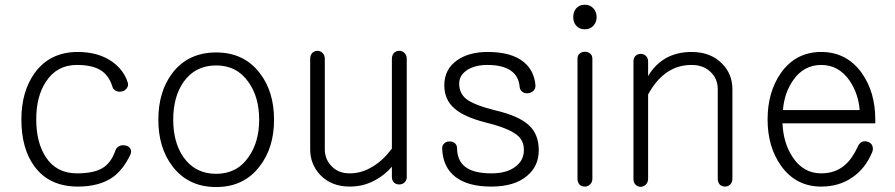

<svg xmlns="http://www.w3.org/2000/svg" viewBox="-20 -754 3702 794"><path d="M301.8 -539.1Q387.7 -539.1 445.3 -498Q493.2 -462.9 508.8 -411.1Q511.7 -398.4 503.9 -388.7Q497.1 -378.9 484.4 -376Q470.7 -373 460 -377.9Q447.3 -383.8 444.3 -397.5Q429.7 -443.4 394.5 -464.8Q359.4 -485.4 297.9 -485.4Q214.8 -485.4 169.9 -416Q129.9 -355.5 129.9 -260.7Q129.9 -164.1 169.9 -103.5Q213.9 -37.1 297.9 -37.1Q367.2 -37.1 403.3 -58.6Q439.5 -80.1 457 -130.9Q460.9 -144.5 474.6 -150.4Q486.3 -155.3 499 -152.3Q512.7 -149.4 518.6 -139.6Q525.4 -129.9 519.5 -115.2Q490.2 -53.7 448.2 -22.5Q392.6 17.6 301.8 17.6Q183.6 17.6 122.1 -66.4Q68.4 -139.6 68.4 -259.8Q68.4 -376 124 -453.1Q187.5 -539.1 301.8 -539.1Z M874 -537.1Q757.8 -537.1 692.4 -451.2Q634.8 -375 634.8 -258.8Q634.8 -143.6 692.4 -67.4Q757.8 19.5 874 19.5Q989.3 19.5 1054.7 -67.4Q1113.3 -143.6 1113.3 -258.8Q1113.3 -375 1054.7 -451.2Q989.3 -537.1 874 -537.1ZM874 -483.4Q960 -483.4 1007.8 -414.1Q1051.8 -352.5 1051.8 -258.8Q1051.8 -167 1007.8 -104.5Q960 -35.2 874 -35.2Q787.1 -35.2 738.3 -104.5Q696.3 -166 696.3 -258.8Q696.3 -352.5 738.3 -414.1Q787.1 -483.4 874 -483.4Z M1662.1 -21.5V-509.8Q1662.1 -526.4 1652.3 -535.2Q1643.6 -543.9 1630.9 -543.9Q1618.2 -543.9 1609.4 -535.2Q1600.6 -526.4 1600.6 -509.8V-139.6Q1564.5 -90.8 1521.5 -65.4Q1476.6 -37.1 1426.8 -37.1Q1377.9 -37.1 1349.6 -68.4Q1323.2 -96.7 1323.2 -136.7V-509.8Q1323.2 -526.4 1313.5 -535.2Q1304.7 -543.9 1293 -543.9Q1280.3 -543.9 1271.5 -535.2Q1262.7 -526.4 1262.7 -509.8V-136.7Q1262.7 -75.2 1303.7 -31.2Q1349.6 17.6 1426.8 17.6Q1482.4 17.6 1529.3 -7.8Q1569.3 -28.3 1600.6 -64.5V-21.5Q1600.6 -7.8 1609.4 1Q1618.2 8.8 1630.9 8.8Q1643.6 8.8 1652.3 1Q1662.1 -7.8 1662.1 -21.5Z M1997.1 -539.1Q1918 -539.1 1869.1 -503.9Q1817.4 -466.8 1817.4 -401.4Q1817.4 -340.8 1860.4 -304.7Q1899.4 -270.5 1986.3 -248Q2082 -224.6 2117.2 -196.3Q2146.5 -173.8 2146.5 -133.8Q2146.5 -90.8 2112.3 -65.4Q2076.2 -37.1 2012.7 -37.1Q1936.5 -37.1 1902.3 -65.4Q1870.1 -91.8 1870.1 -142.6Q1869.1 -156.2 1859.4 -163.1Q1850.6 -169.9 1837.9 -168.9Q1825.2 -168.9 1817.4 -161.1Q1807.6 -152.3 1808.6 -138.7Q1811.5 -62.5 1863.3 -22.5Q1915 17.6 2011.7 17.6Q2108.4 17.6 2160.2 -27.3Q2208 -67.4 2208 -132.8Q2208 -198.2 2168 -235.4Q2126 -275.4 2023.4 -298.8Q1939.5 -320.3 1908.2 -344.7Q1878.9 -368.2 1878.9 -408.2Q1878.9 -442.4 1912.1 -464.8Q1945.3 -485.4 1995.1 -485.4Q2060.5 -485.4 2093.8 -460.9Q2125 -438.5 2128.9 -395.5Q2129.9 -381.8 2140.6 -374Q2150.4 -367.2 2163.1 -368.2Q2176.8 -370.1 2185.5 -377.9Q2195.3 -387.7 2194.3 -401.4Q2189.5 -460.9 2146.5 -497.1Q2095.7 -539.1 1997.1 -539.1Z M2368.2 -511.7V-14.6Q2368.2 0 2377 9.8Q2385.7 17.6 2398.4 17.6Q2411.1 17.6 2419.9 8.8Q2429.7 0 2429.7 -14.6V-511.7Q2429.7 -525.4 2419.9 -533.2Q2411.1 -540 2398.4 -540Q2385.7 -540 2377 -532.2Q2368.2 -525.4 2368.2 -511.7ZM2398.4 -734.4Q2375 -734.4 2362.3 -718.8Q2350.6 -704.1 2350.6 -682.6Q2350.6 -662.1 2362.3 -648.4Q2375 -632.8 2398.4 -632.8Q2420.9 -632.8 2434.6 -648.4Q2447.3 -663.1 2447.3 -682.6Q2447.3 -704.1 2434.6 -718.8Q2420.9 -734.4 2398.4 -734.4Z M2599.6 -500V-14.6Q2599.6 1 2608.4 9.8Q2617.2 18.6 2629.9 18.6Q2641.6 17.6 2650.4 9.8Q2660.2 0 2660.2 -15.6V-363.3Q2694.3 -425.8 2740.2 -456.1Q2784.2 -485.4 2839.8 -485.4Q2890.6 -485.4 2920.9 -454.1Q2948.2 -426.8 2948.2 -384.8V-14.6Q2948.2 0 2957 9.8Q2965.8 17.6 2978.5 17.6Q2990.2 17.6 2999 9.8Q3008.8 0 3008.8 -14.6V-384.8Q3008.8 -448.2 2965.8 -491.2Q2918.9 -539.1 2839.8 -539.1Q2778.3 -539.1 2732.4 -512.7Q2688.5 -487.3 2660.2 -439.5V-500Q2660.2 -514.6 2650.4 -523.4Q2641.6 -531.2 2629.9 -531.2Q2617.2 -531.2 2608.4 -523.4Q2599.6 -514.6 2599.6 -500Z M3527.3 -147.5Q3503.9 -96.7 3473.6 -71.3Q3434.6 -37.1 3376 -37.1Q3301.8 -37.1 3257.8 -104.5Q3219.7 -161.1 3215.8 -244.1H3599.6V-259.8Q3599.6 -374 3543 -453.1Q3480.5 -539.1 3376 -539.1Q3271.5 -539.1 3210 -453.1Q3154.3 -374 3154.3 -259.8Q3154.3 -146.5 3210 -68.4Q3271.5 17.6 3376 17.6Q3450.2 17.6 3504.9 -20.5Q3558.6 -56.6 3586.9 -125Q3592.8 -139.6 3586.9 -152.3Q3582 -163.1 3570.3 -167Q3557.6 -171.9 3545.9 -168Q3533.2 -162.1 3527.3 -147.5ZM3217.8 -298.8Q3223.6 -370.1 3259.8 -421.9Q3303.7 -485.4 3376 -485.4Q3448.2 -485.4 3493.2 -420.9Q3529.3 -368.2 3535.2 -298.8Z"/></svg>

Font: Gulim
Style: Regular
Weight: 400
Version: Version 2.21